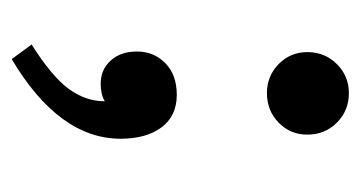

<svg xmlns="http://www.w3.org/2000/svg" viewBox="-164 -298 616 328"><g transform="rotate(90 144.0 -134.0)"><path d="M69 -351Q69 -381 89.5 -401.5Q110 -422 139 -422Q169 -422 189.5 -401.5Q210 -381 210 -351Q210 -322 189.5 -302Q169 -282 139 -282Q110 -282 89.5 -302Q69 -322 69 -351ZM81 154 56 120Q110 86 131.5 57Q153 28 153 -5Q141 2 123 2Q99 2 83.5 -15Q68 -32 68 -60Q68 -89 88 -108.5Q108 -128 142 -128Q178 -128 197.5 -102Q217 -76 217 -32Q217 73 81 154Z"/></g></svg>

Font: Kolar Light
Style: Regular
Weight: 300
Designer: Ramakrishna Saiteja (Kannada); Shiva Nallaperumal (Latin)
Foundry: Indian Type Foundry
Version: Version 1.001;PS 1.0;hotconv 1.0.88;makeotf.lib2.5.647800